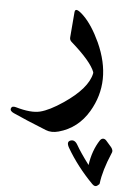

<svg xmlns="http://www.w3.org/2000/svg" viewBox="-114 -347 576 854"><g transform="rotate(5 173.5 80.5)"><path d="M184.6 -294.9Q186.5 -321.8 225.6 -283.4Q264.6 -245.1 299.3 -170.4Q375.5 -2.4 293.5 136.2Q246.1 216.3 160.6 239.7Q128.4 248.5 103.5 238.3Q8.3 200.2 -44.9 175.8Q-63.5 167.5 -59.8 155.5Q-56.2 143.6 -38.6 148.4Q30.3 168.5 71 158.4Q111.8 148.4 172.4 107.4Q276.9 36.6 291 -31.2Q291.5 -34.2 291 -36.6Q273.4 -83.5 183.1 -162.6Q174.3 -170.4 175.3 -182.1ZM375.5 261.7 399.4 289.1Q410.6 303.7 403.8 315.4Q369.6 395.5 362.8 453.6Q362.3 456.1 361.3 457.5L353 464.4Q342.8 472.2 330.1 459.5Q259.8 388.2 212.9 307.6Q198.2 281.7 216.8 275.1Q235.4 268.6 248.5 291.5Q266.6 323.7 306.2 376.5Q315.4 311 346.7 263.2Q353.5 253.9 361.3 254.2Q369.1 254.4 375.5 261.7Z"/></g></svg>

Font: Amiri
Style: Bold Slanted
Weight: 700
Italic angle: 9°
Designer: Khaled Hosny
Version: Version 000.107